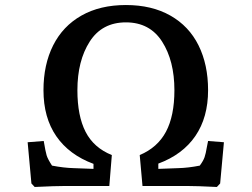

<svg xmlns="http://www.w3.org/2000/svg" viewBox="-20 -740 1002 764"><path d="M105 -10 90 -174 154 -179Q161 -137 165.5 -122Q170 -107 187 -81Q234 -72 272 -71L352 -68V-88Q255 -124 204 -198Q153 -272 153 -381Q153 -483 191.5 -559.5Q230 -636 304 -678Q378 -720 481 -720Q584 -720 658 -678Q732 -636 770 -559.5Q808 -483 808 -381Q808 -273 757.5 -199Q707 -125 610 -89V-68L691 -71Q729 -72 775 -81Q789 -100 794 -114.5Q799 -129 803 -154L808 -179L871 -174L856 -10L843 4Q763 0 721 0H547L536 -123Q607 -153 640.5 -216Q674 -279 674 -381Q674 -498 625 -574.5Q576 -651 481 -651Q386 -651 337 -574.5Q288 -498 288 -381Q288 -279 320.5 -215.5Q353 -152 425 -123L415 0H242Q200 0 118 4Z"/></svg>

Font: Andada Pro
Style: Bold
Weight: 700
Designer: Carolina Giovagnoli
Foundry: Huerta Tipografica
Version: Version 3.005; ttfautohint (v1.8.4)